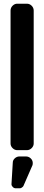

<svg xmlns="http://www.w3.org/2000/svg" viewBox="-20 -811 239 1037"><path d="M162 -36Q162 -22 151 -11Q140 0 125 0H73Q59 0 48 -11Q37 -22 37 -36V-754Q37 -769 48 -780Q59 -791 73 -791H125Q140 -791 151 -780Q162 -769 162 -754ZM156 80 108 190Q107 194 103 198Q101 200 96.5 203Q92 206 86 206H65Q56 206 49 199Q42 192 42 184L49 68Q49 54 60 44Q71 34 85 34H120Q135 34 146 44.5Q157 55 157 70Q157 73 156 80Z"/></svg>

Font: H.H. Samuel
Style: Regular
Weight: 900
Width: 1
Designer: deFharo
Foundry: deFharo
Version: Version 1.009